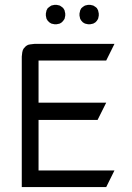

<svg xmlns="http://www.w3.org/2000/svg" viewBox="-20 -763 537 783"><path d="M68.8 0V-532.2L70.8 -549.8L73.2 -559.1L77.1 -565.9L85.9 -575.2L94.2 -580.1L103 -582L120.1 -584H446.8L413.1 -516.1H137.2V-344.2H413.1L377.9 -273.9H137.2V-67.9H446.8L413.1 0ZM167 -699.2V-708L168.9 -716.8L169.9 -721.2L174.8 -730L181.2 -734.9L189 -740.2L192.9 -741.2L202.1 -743.2H210.9L220.2 -741.2L224.1 -740.2L231.9 -734.9L237.8 -730L243.2 -721.2L244.1 -716.8L246.1 -708V-699.2L244.1 -689.9L243.2 -686L237.8 -678.2L231.9 -671.9L224.1 -667L220.2 -666L210.9 -664.1H202.1L192.9 -666L189 -667L181.2 -671.9L174.8 -678.2L169.9 -686L168.9 -689.9ZM304.2 -699.2V-708L306.2 -716.8L307.1 -721.2L312 -730L317.9 -734.9L326.2 -740.2L330.1 -741.2L338.9 -743.2H348.1L356.9 -741.2L360.8 -740.2L369.1 -734.9L375 -730L379.9 -721.2L380.9 -716.8L382.8 -708V-699.2L380.9 -689.9L379.9 -686L375 -678.2L369.1 -671.9L360.8 -667L356.9 -666L348.1 -664.1H338.9L330.1 -666L326.2 -667L317.9 -671.9L312 -678.2L307.1 -686L306.2 -689.9Z"/></svg>

Font: Petahja
Style: Regular
Weight: 400
Designer: T. Christopher White
Version: Version 1.1